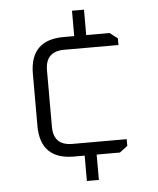

<svg xmlns="http://www.w3.org/2000/svg" viewBox="-53 -673 683 829"><g transform="rotate(-5 289.0 -259.0)"><path d="M98 -146V-371Q98 -518 244 -518H290V-628H342V-518H443L477 -492V-463H242Q160 -463 160 -381V-136Q160 -55 242 -55H477V-26L443 0H342V110H290V0H244Q98 0 98 -146Z"/></g></svg>

Font: Oxanium Light
Style: Regular
Weight: 300
Designer: Severin Meyer
Version: Version 1.000